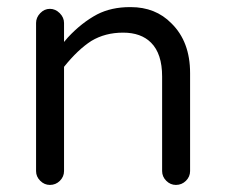

<svg xmlns="http://www.w3.org/2000/svg" viewBox="-20 -523 635 543"><path d="M161.1 -39.1V-334Q200.2 -382.8 238.3 -407.2Q277.3 -430.7 328.1 -430.7Q378.9 -430.7 407.2 -402.3Q438.5 -371.1 438.5 -306.6V-39.1Q438.5 -23.4 450.2 -11.7Q461.9 0 477.5 0Q494.1 0 505.9 -11.7Q517.6 -23.4 517.6 -39.1V-316.4Q517.6 -405.3 464.8 -457Q419.9 -502.9 349.6 -502.9Q348.6 -502.9 347.7 -502.9Q294.9 -502.9 254.9 -482.4Q210.9 -459 171.9 -417L161.1 -404.3V-458Q161.1 -473.6 148.9 -485.8Q136.7 -498 121.1 -498Q105.5 -498 93.8 -485.8Q82 -473.6 82 -458V-39.1Q82 -23.4 93.8 -11.7Q105.5 0 121.1 0Q137.7 0 149.4 -11.7Q161.1 -23.4 161.1 -39.1Z"/></svg>

Font: FakePearl
Style: Light
Weight: 350
Version: Version 1.2